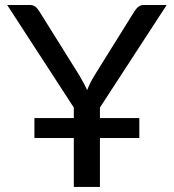

<svg xmlns="http://www.w3.org/2000/svg" viewBox="-20 -737 685 757"><path d="M271 -271.5V-313L8.3 -717.3H99.1Q119.6 -717.3 134.3 -693.4L293 -439.5Q316.4 -398.9 323.7 -381.8Q334 -409.2 352.5 -439.5L510.7 -693.4Q526.4 -717.3 545.4 -717.3H637.2L374 -313V-271.5H529.3V-192.9H374V0H271V-192.9H115.7V-271.5Z"/></svg>

Font: Lato-Medium
Style: Regular
Weight: 500
Designer: Lukasz Dziedzic
Foundry: tyPoland Lukasz Dziedzic
Version: Version 2.006; 2014-01-15